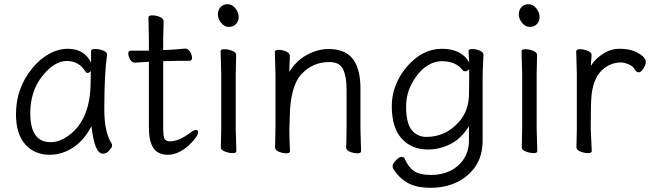

<svg xmlns="http://www.w3.org/2000/svg" viewBox="-20 -718 3099 913"><path d="M124 -180Q124 -42 220 -42Q264 -42 307 -74Q411 -150 411 -330Q411 -355 412 -380Q403 -371 397 -371Q391 -371 388 -375Q357 -428 297.5 -428Q238 -428 181 -356Q124 -284 124 -180ZM470 13Q429 13 415 -118Q378 -48 325.5 -15Q273 18 217 18Q144 18 100 -31.5Q56 -81 56 -175Q56 -300 134 -394Q169 -437 213 -461.5Q257 -486 303 -486Q381 -486 413 -420V-475Q413 -485 432 -485Q451 -485 470 -478Q489 -471 489 -459V-457Q476 -368 476 -195Q476 -90 511 -35Q513 -31 513 -24.5Q513 -18 499.5 -2.5Q486 13 470 13Z M758 -617 756 -528V-480L784 -481Q820 -483 860 -487H861Q874 -487 883.5 -472Q893 -457 893 -443Q893 -429 882 -429H843Q815 -429 795 -428L756 -427V-108Q756 -68 763 -57Q770 -46 789 -46Q831 -46 885 -87Q902 -100 912 -100Q922 -100 922 -90Q922 -69 877 -26Q827 18 779 18Q731 18 709.5 -14Q688 -46 688 -110V-424H683Q682 -424 622 -420H621Q608 -420 599 -435Q590 -450 590 -463.5Q590 -477 601 -477H688V-528L686 -635Q686 -645 704 -645Q722 -645 740 -637.5Q758 -630 758 -617Z M1030 -17 1032 -105V-368L1029 -475Q1029 -484 1047 -484Q1065 -484 1084 -476.5Q1103 -469 1103 -457L1101 -368V-105L1104 1Q1104 10 1086.5 10Q1069 10 1049.5 2.5Q1030 -5 1030 -17ZM1062.5 -698Q1084 -698 1099.5 -678Q1115 -658 1115 -637.5Q1115 -617 1102 -603.5Q1089 -590 1068 -590Q1047 -590 1031.5 -609.5Q1016 -629 1016 -649.5Q1016 -670 1028.5 -684Q1041 -698 1062.5 -698Z M1694 -105 1697 1Q1697 11 1679.5 11Q1662 11 1644 3.5Q1626 -4 1626 -16V-17Q1627 -25 1627 -44L1628 -115V-293Q1628 -352 1612 -387.5Q1596 -423 1546 -423Q1467 -423 1413.5 -365.5Q1360 -308 1358 -162Q1357 -129 1356 -105V-89Q1356 -59 1359 1Q1359 11 1341.5 11Q1324 11 1306 3.5Q1288 -4 1288 -17L1290 -115V-364L1287 -471Q1287 -481 1304.5 -481Q1322 -481 1340 -473.5Q1358 -466 1358 -453V-439Q1356 -411 1356 -376Q1388 -429 1439.5 -457Q1491 -485 1542 -485Q1634 -485 1668 -422Q1694 -376 1694 -297Z M2211 -390Q2203 -379 2193.5 -379Q2184 -379 2179 -385Q2148 -427 2080 -427Q2048 -427 2016.5 -408.5Q1985 -390 1962 -358Q1911 -291 1911 -212Q1911 -133 1937.5 -100Q1964 -67 2008 -67Q2099 -67 2162 -138Q2207 -188 2210 -263Q2211 -290 2211 -324ZM2279 -457Q2275 -381 2275 -358V-50Q2275 23 2241 73Q2207 123 2151.5 149Q2096 175 2028 175Q1960 175 1918.5 151.5Q1877 128 1850 85Q1847 80 1847 70.5Q1847 61 1862.5 44.5Q1878 28 1889.5 28Q1901 28 1905 38Q1923 79 1950.5 96.5Q1978 114 2029.5 114Q2081 114 2121.5 94Q2162 74 2186 37Q2210 0 2210 -51V-118Q2173 -58 2121 -32.5Q2069 -7 2016 -7Q1937 -7 1890 -59Q1843 -111 1843 -213Q1843 -315 1914 -400Q1988 -486 2081 -486Q2174 -486 2211 -422L2208 -475Q2208 -485 2225.5 -485Q2243 -485 2261 -477.5Q2279 -470 2279 -458Z M2461 -17 2463 -105V-368L2460 -475Q2460 -484 2478 -484Q2496 -484 2515 -476.5Q2534 -469 2534 -457L2532 -368V-105L2535 1Q2535 10 2517.5 10Q2500 10 2480.5 2.5Q2461 -5 2461 -17ZM2493.5 -698Q2515 -698 2530.5 -678Q2546 -658 2546 -637.5Q2546 -617 2533 -603.5Q2520 -590 2499 -590Q2478 -590 2462.5 -609.5Q2447 -629 2447 -649.5Q2447 -670 2459.5 -684Q2472 -698 2493.5 -698Z M2721 -18 2723 -106V-367L2720 -474Q2720 -484 2738 -484Q2756 -484 2774.5 -476.5Q2793 -469 2793 -457.5Q2793 -446 2791.5 -434Q2790 -422 2790 -405Q2810 -438 2847 -462Q2884 -486 2925 -486Q2966 -486 2992 -476Q3018 -466 3034.5 -452Q3051 -438 3051 -424Q3051 -410 3039.5 -392Q3028 -374 3017.5 -374Q3007 -374 3001 -384Q2991 -403 2969.5 -412Q2948 -421 2933 -421Q2891 -421 2855 -395Q2803 -357 2793 -266Q2789 -230 2789 -106L2794 0Q2794 10 2776 10Q2758 10 2739.5 2.5Q2721 -5 2721 -18Z"/></svg>

Font: LXGW WenKai
Style: Regular
Weight: 400
Designer: LXGW / Fontworks Inc.
Foundry: LXGW / Fontworks Inc.
Version: Version 1.520; June 14, 2025